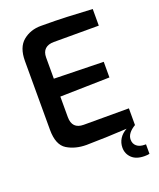

<svg xmlns="http://www.w3.org/2000/svg" viewBox="-165 -837 924 1119"><g transform="rotate(-20 297.0 -278.0)"><path d="M566 120V179Q555 182 536 182Q484 182 457 156Q430 130 430 92Q430 62 445.5 37Q461 12 491 -4Q374 3 240 5Q170 5 119.5 -26Q69 -57 69 -151V-577Q69 -662 115 -700Q161 -738 226 -738Q320 -738 388 -735Q456 -732 544 -727V-624H265Q230 -624 211 -606.5Q192 -589 192 -554V-423L499 -416V-319L192 -312V-185Q192 -111 264 -111H544V-8H545Q491 24 491 64Q491 90 509 105Q527 120 558 120Z"/></g></svg>

Font: Exo SemiBold
Style: Regular
Weight: 600
Designer: Natanael Gama
Foundry: Natanael Gama
Version: Version 1.500